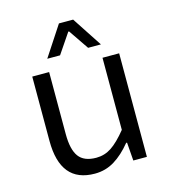

<svg xmlns="http://www.w3.org/2000/svg" viewBox="-109 -811 819 913"><g transform="rotate(-15 300.0 -354.0)"><path d="M168 -573.2 265.1 -721.2H335L432.1 -573.2H369.1L301.8 -671.9H297.9L231 -573.2ZM246.1 13.2Q77.1 13.2 77.1 -192.9V-509.8H160.2V-204.1Q160.2 -128.4 186 -93.3Q211.9 -58.1 272 -58.1Q313 -58.1 346.9 -80.6Q380.9 -103 422.9 -154.8V-509.8H504.9V0H438L431.2 -89.8H426.8Q386.7 -40.5 343 -13.7Q299.3 13.2 246.1 13.2Z"/></g></svg>

Font: Office Code Pro D
Style: Regular
Weight: 400
Designer: Nathan Rutzky & Paul D. Hunt
Foundry: Adobe Systems Incorporated
Version: Version 1.004;PS 001.004;hotconv 1.0.70;makeotf.lib2.5.58329